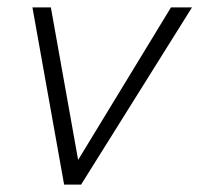

<svg xmlns="http://www.w3.org/2000/svg" viewBox="-20 -501 541 521"><path d="M154 0 68 -481H118L192 -67L444 -481H501L200 0Z"/></svg>

Font: Red Hat Text VF
Style: Italic
Weight: 300
Italic angle: -12°
Designer: Pentagram, MCKL
Foundry: Pentagram, MCKL
Version: Version 1.023